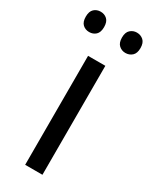

<svg xmlns="http://www.w3.org/2000/svg" viewBox="-205 -772 651 818"><g transform="rotate(30 120.5 -363.0)"><path d="M163 0H78V-536H163ZM-14 -676Q-14 -702 -1 -714Q12 -726 31 -726Q50 -726 63 -714Q76 -702 76 -676Q76 -650 63 -638Q50 -626 31 -626Q12 -626 -1 -638Q-14 -650 -14 -676ZM164 -676Q164 -702 177.5 -714Q191 -726 209 -726Q228 -726 241.5 -714Q255 -702 255 -676Q255 -650 241.5 -638Q228 -626 209 -626Q191 -626 177.5 -638Q164 -650 164 -676Z"/></g></svg>

Font: Noto Sans Thai SemCond
Style: Regular
Weight: 400
Width: 4
Designer: Monotype Design Team
Foundry: Monotype Imaging Inc.
Version: Version 2.002; ttfautohint (v1.8.4.7-5d5b)